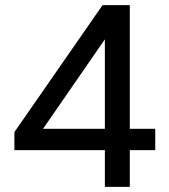

<svg xmlns="http://www.w3.org/2000/svg" viewBox="-20 -727 658 747"><path d="M417 -616 122 -189 105 -226H584V-143H36V-213L379 -707H485V0H388V-624Z"/></svg>

Font: 42dot Sans Light Medium
Style: Regular
Weight: 500
Version: Version 1.000